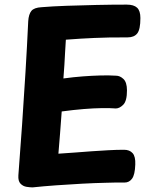

<svg xmlns="http://www.w3.org/2000/svg" viewBox="-20 -797 663 832"><path d="M121.3 15Q110.3 15 95.1 12.6Q79.8 10.2 68.9 -1.1Q58 -12.4 59.6 -37.1Q67.8 -143.7 75.7 -256.8Q83.6 -370 90.4 -483.6Q97.3 -597.1 102.3 -705.2Q104.3 -735.4 116 -749.7Q127.7 -764 159.9 -765.8Q207.2 -769.8 268.4 -771.9Q329.7 -774 396.9 -775.5Q464.1 -777 529.2 -777Q559.7 -777 574.1 -763.6Q588.4 -750.1 588.4 -718.9Q588.4 -669.3 574.8 -652.2Q561.2 -635 533.1 -635Q486.7 -635 452.2 -634.5Q417.7 -634 388.3 -632.5Q359 -631 330.2 -629.5Q301.4 -628 265.4 -625Q263.4 -591.4 261.8 -565.8Q260.2 -540.1 259 -515.3Q257.8 -490.6 254.8 -457Q298.8 -463 338.8 -466Q378.8 -469 415.3 -470Q451.8 -471 482.8 -469Q499.8 -469 514.9 -454.8Q530 -440.6 530.2 -406Q530.4 -359.6 514.2 -343.3Q498 -327 482 -327Q457 -329 421.6 -328.5Q386.2 -328 342.8 -324.5Q299.4 -321 247.4 -314Q243.4 -263.9 240.4 -220.4Q237.3 -177 233.1 -131Q268.1 -133 304.4 -136Q340.7 -139 377.3 -141.5Q414 -144 449.6 -146Q485.2 -148 517.7 -148Q541.6 -148 554.7 -133.3Q567.8 -118.6 566.2 -83.7Q564.7 -39.8 552.3 -22.9Q540 -6 520 -6Q500 -6 479.5 -6Q459 -6 439 -5Q392 -4 335.8 -1Q279.7 2 224 6Q168.3 10 121.3 15Z"/></svg>

Font: Playpen Sans Hebrew
Style: Regular
Weight: 400
Designer: Tom Grace, Laura Meseguer, Veronika Burian, José Scaglione
Foundry: TypeTogether
Version: Version 2.000